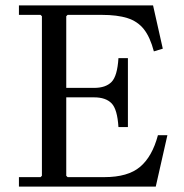

<svg xmlns="http://www.w3.org/2000/svg" viewBox="-20 -690 679 710"><path d="M50 0V-35H130L135 -40V-630L130 -635H50V-670H546L582 -510L549 -500Q535 -553 512 -582Q489 -611 451.5 -623Q414 -635 356 -635H230L225 -630V-320L180 -365H328Q371 -365 392.5 -387Q414 -409 418 -475H453V-220H418Q414 -286 392.5 -308Q371 -330 328 -330H180L225 -375V-40L230 -35H366Q453 -35 498 -73Q543 -111 564 -190H599L556 0Z"/></svg>

Font: Brygada 1918
Style: Regular
Weight: 400
Designer: Mateusz Machalski | Borys Kosmynka | Przemek Hoffer
Foundry: NIEPODLEGLA 2018
Version: Version 3.006